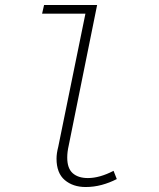

<svg xmlns="http://www.w3.org/2000/svg" viewBox="-20 -739 640 771"><path d="M324 12Q273 12 240 -16Q207 -44 207 -102Q207 -123 214 -150L323 -684H149L157 -719H370L256 -155Q250 -129 250 -106Q250 -63 272 -43.5Q294 -24 333 -24Q380 -24 436 -53L449 -20Q420 -5 388.5 3.5Q357 12 324 12Z"/></svg>

Font: Source Code Pro Light
Style: Italic
Weight: 300
Italic angle: -11°
Monospace: yes
Designer: Paul D. Hunt, Teo Tuominen
Foundry: Adobe Systems Incorporated
Version: Version 1.050;PS 1.000;hotconv 16.6.51;makeotf.lib2.5.65220